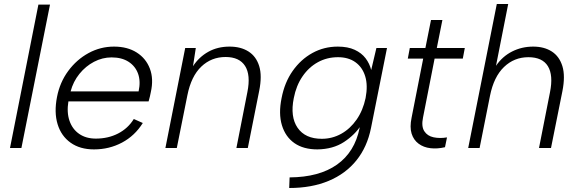

<svg xmlns="http://www.w3.org/2000/svg" viewBox="-20 -740 2896 960"><path d="M172 -717H230L87 0H30Z M450 7Q380 7 333 -26.5Q286 -60 268 -119Q250 -178 265 -255Q279 -328 321 -385Q363 -442 422.5 -474.5Q482 -507 550 -507Q617 -507 663.5 -477.5Q710 -448 729.5 -396.5Q749 -345 734 -279Q732 -269 729.5 -257.5Q727 -246 723 -233H322Q313 -178 327.5 -136Q342 -94 376 -70.5Q410 -47 459 -47Q521 -47 570.5 -72.5Q620 -98 649 -145L694 -125Q654 -61 590 -27Q526 7 450 7ZM673 -283Q684 -333 670.5 -371Q657 -409 623 -431Q589 -453 538 -453Q492 -453 450 -431Q408 -409 377 -370.5Q346 -332 333 -283Z M906 -500H959L945 -409Q975 -455 1021.5 -481Q1068 -507 1128 -507Q1184 -507 1222.5 -482.5Q1261 -458 1276 -409.5Q1291 -361 1276 -286L1219 0H1162L1217 -280Q1234 -365 1205.5 -410Q1177 -455 1108 -455Q1037 -455 986.5 -407Q936 -359 917 -264L864 0H807Z M1862 -500H1915L1835 -100Q1816 -5 1762 62Q1708 129 1623 164.5Q1538 200 1426 200L1428 147Q1576 146 1665 83Q1754 20 1778 -100L1782 -118L1787 -116Q1755 -66 1700 -30Q1645 6 1567 7Q1497 7 1452 -24.5Q1407 -56 1389.5 -114Q1372 -172 1388 -250Q1403 -328 1443.5 -385.5Q1484 -443 1542 -475Q1600 -507 1669 -507Q1719 -507 1753.5 -491Q1788 -475 1808 -448.5Q1828 -422 1836 -390ZM1449 -250Q1430 -156 1468 -101Q1506 -46 1589 -46Q1641 -46 1686 -71Q1731 -96 1763 -142Q1795 -188 1808 -250Q1820 -313 1806 -358.5Q1792 -404 1757 -429Q1722 -454 1670 -454Q1615 -454 1569.5 -429Q1524 -404 1492.5 -358Q1461 -312 1449 -250Z M2107 -500 2135 -640H2192L2164 -500H2304L2294 -447H2153L2095 -152Q2086 -108 2101.5 -84Q2117 -60 2148 -53.5Q2179 -47 2215 -53L2205 -4Q2167 5 2132.5 1Q2098 -3 2073 -21.5Q2048 -40 2038 -72Q2028 -104 2038 -152L2096 -447H2019L2029 -500Z M2464 -720H2521L2460 -411Q2492 -458 2540.5 -482.5Q2589 -507 2646 -507Q2701 -507 2739 -482.5Q2777 -458 2792 -409Q2807 -360 2792 -284L2735 0H2675L2730 -279Q2747 -364 2719.5 -409Q2692 -454 2622 -454Q2551 -454 2500 -405Q2449 -356 2430 -261L2378 0H2321Z"/></svg>

Font: Albert Sans Light
Style: Italic
Weight: 300
Italic angle: -11.25°
Designer: Andreas Rasmussen
Foundry: a.Foundry
Version: Version 1.025